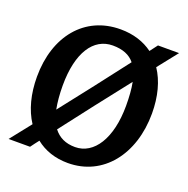

<svg xmlns="http://www.w3.org/2000/svg" viewBox="-129 -834 946 967"><g transform="rotate(20 344.5 -350.0)"><path d="M41 -344C41 -252 62 -172 102 -111L14 0H129C140 -15 151 -30 163 -45C209 -8 267 12 335 12C524 12 649 -148 649 -367C649 -458 628 -536 589 -594L673 -700H560L529 -659C483 -693 425 -712 356 -712C164 -712 41 -561 41 -344ZM503 -484C510 -449 513 -407 513 -359C513 -184 443 -76 342 -76C291 -76 254 -94 227 -129C318 -248 410 -366 503 -484ZM347 -622C401 -622 439 -606 464 -575C374 -457 282 -339 189 -221C182 -257 178 -299 178 -347C178 -523 244 -622 347 -622Z"/></g></svg>

Font: CantoraOne
Style: Regular
Weight: 400
Designer: Pablo Impallari, Rodrigo Fuenzalida
Foundry: Pablo Impallari
Version: Version 1.001